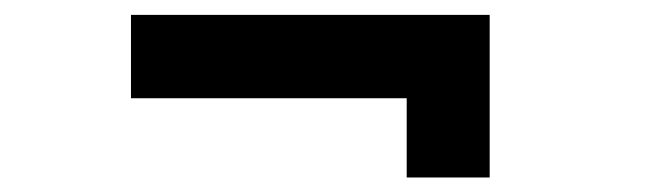

<svg xmlns="http://www.w3.org/2000/svg" viewBox="-20 -380 890 258"><path d="M638 -360V-141.5H526.5V-248H156V-360Z"/></svg>

Font: League Mono Wide SemiBold
Style: Regular
Weight: 600
Width: 8
Designer: Tyler Finck
Foundry: The League of Moveable Type / Tyler Finck
Version: Version 2.210